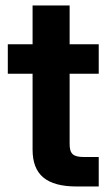

<svg xmlns="http://www.w3.org/2000/svg" viewBox="-20 -676 400 696"><path d="M98.1 -656.2V-515.6H8.3V-408.7H98.1V-133.8C98.1 -42.5 148.4 0 258.8 0H337.9V-106.9H283.7C244.6 -106.9 232.4 -118.7 232.4 -154.3V-408.7H337.9V-515.6H232.4V-656.2Z"/></svg>

Font: Raveo Display Display SemiBold
Style: Regular
Weight: 600
Designer: Jakub Foglar, Rasmus Andersson (Inter)
Foundry: Jakubfoglar.com
Version: Version 1.100;Glyphs 3.2.3 (3260)